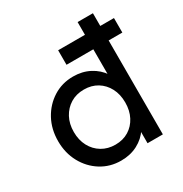

<svg xmlns="http://www.w3.org/2000/svg" viewBox="-168 -842 934 980"><g transform="rotate(-30 298.5 -352.0)"><path d="M268.2 -553.5V-639H597.2V-553.5ZM266.5 10Q201.2 10 149 -22.6Q96.8 -55.2 66.4 -111.1Q36 -167 36 -236.7Q36 -307.3 66.4 -363.2Q96.8 -419 149 -452Q201.2 -485 266.5 -485Q320.2 -485 363.1 -462.6Q406 -440.2 432.6 -400.5Q459.2 -360.8 462 -309V-166.2Q459 -115 433 -75.1Q407 -35.2 363.9 -12.6Q320.8 10 266.5 10ZM281.5 -75.2Q326.5 -75.2 360.2 -96Q393.8 -116.7 412.8 -153.2Q431.8 -189.8 431.8 -237.2Q431.8 -285.5 412.6 -321.9Q393.4 -358.4 359.7 -379.1Q326 -399.8 281.1 -399.8Q236.2 -399.8 202.2 -379Q168.1 -358.2 148.4 -321.7Q128.8 -285.2 128.8 -237.5Q128.8 -190 148.3 -153.3Q167.9 -116.6 202.5 -95.9Q237.1 -75.2 281.5 -75.2ZM516.5 0H426.2V-127.5L443 -243.8L426.2 -358.5V-714H516.5Z"/></g></svg>

Font: Outfit Thin
Style: Regular
Weight: 100
Designer: Rodrigo Fuenzalida
Foundry: fragTYPE
Version: Version 1.100;gftools[0.9.27]